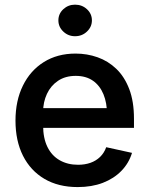

<svg xmlns="http://www.w3.org/2000/svg" viewBox="-20 -779 629 811"><path d="M308.1 11.2Q226.6 11.2 167.7 -23.4Q108.9 -58.1 77.1 -121.1Q45.4 -184.1 45.4 -269.5Q45.4 -353.5 76.7 -417.2Q107.9 -481 165 -516.8Q222.2 -552.7 299.3 -552.7Q347.7 -552.7 392.1 -537.1Q436.5 -521.5 471.2 -488.3Q505.9 -455.1 525.9 -402.8Q545.9 -350.6 545.9 -277.8V-238.8H105V-322.3H486.8L432.1 -295.9Q432.1 -344.2 417 -380.9Q401.9 -417.5 372.6 -438Q343.3 -458.5 299.8 -458.5Q255.9 -458.5 225.1 -437.7Q194.3 -417 178.2 -382.3Q162.1 -347.7 162.1 -306.6V-249.5Q162.1 -195.3 180.4 -158.2Q198.7 -121.1 232.2 -102.1Q265.6 -83 309.6 -83Q338.4 -83 362.1 -91.3Q385.7 -99.6 402.8 -116.2Q419.9 -132.8 428.7 -157.2L537.6 -133.3Q524.4 -89.8 492.9 -57.4Q461.4 -24.9 414.6 -6.8Q367.7 11.2 308.1 11.2ZM296.9 -626Q268.1 -626 247.3 -645.8Q226.6 -665.5 226.6 -692.9Q226.6 -720.7 247.3 -740Q268.1 -759.3 296.9 -759.3Q326.7 -759.3 347.4 -740Q368.2 -720.7 368.2 -692.9Q368.2 -665.5 347.4 -645.8Q326.7 -626 296.9 -626Z"/></svg>

Font: Inter Cardless
Style: Medium
Weight: 500
Designer: Rasmus Andersson
Foundry: rsms
Version: Version 4.001;git-9221beed3